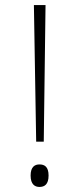

<svg xmlns="http://www.w3.org/2000/svg" viewBox="-20 -734 313 759"><path d="M114 -714 123 -174H153L160 -714ZM136 5C156 5 172 -5 172 -40C172 -75 156 -84 136 -84C118 -84 101 -75 101 -40C101 -5 118 5 136 5Z"/></svg>

Font: Noto Serif Sinhala SemiCondensed ExtraLight
Style: Regular
Weight: 200
Width: 4
Designer: Jelle Bosma - Monotype Design Team
Foundry: Monotype Imaging Inc.
Version: Version 2.007